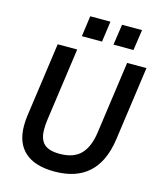

<svg xmlns="http://www.w3.org/2000/svg" viewBox="-132 -995 920 1103"><g transform="rotate(15 328.5 -443.5)"><path d="M61 -196Q61 -227 65 -255L127 -697H243L182 -262Q178 -234 178 -205Q178 -147 206.5 -119.5Q235 -92 300 -92Q383 -92 425.5 -136Q468 -180 480 -268L540 -697H655L593 -254Q554 14 297 14Q181 14 121 -39.5Q61 -93 61 -196ZM455 -901H574L556 -778H437ZM266 -901H386L369 -778H249Z"/></g></svg>

Font: Hanken Grotesk SemiBold
Style: Italic
Weight: 600
Italic angle: -8°
Designer: Alfredo Marco Pradil
Foundry: Hanken Design Co.
Version: Version 3.014